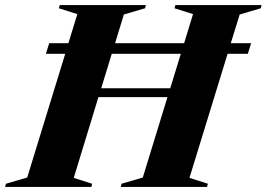

<svg xmlns="http://www.w3.org/2000/svg" viewBox="-69 -735 1048 755"><path d="M111.5 -523.5 124.5 -565H200L235 -679.5L162.5 -702.5L166 -715H504.5L501.5 -702.5L418 -678L383.5 -565H655L690 -679.5L617.5 -702.5L620.5 -715H959.5L956.5 -702.5L873.5 -678L838.5 -565H918.5L905.5 -523.5H826L676 -35.5L748.5 -12.5L745 0H406L409 -12.5L492.5 -37L589.5 -353H318L221 -35.5L293 -12.5L290.5 0H-49L-45.5 -12.5L38 -37L187.5 -523.5ZM329 -388H600.5L642 -523.5H370.5Z"/></svg>

Font: Newsreader Display
Style: Bold Italic
Weight: 700
Italic angle: -17°
Designer: Hugues Gentile
Foundry: Production Type
Version: Version 1.001